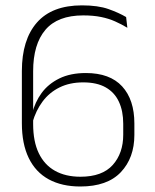

<svg xmlns="http://www.w3.org/2000/svg" viewBox="-20 -668 562 698"><path d="M272 10Q205 10 157.2 -16Q109.5 -42 84.5 -93.5Q59.5 -145 59.5 -220V-409.5Q59.5 -523.5 114.2 -586Q169 -648.5 278 -648.5Q336.5 -648.5 374.5 -635Q412.5 -621.5 438.5 -606L443 -567Q421.5 -580 398.5 -590.2Q375.5 -600.5 347.5 -606.2Q319.5 -612 282.5 -612Q189.5 -612 145 -559.5Q100.5 -507 100.5 -409V-217Q100.5 -153.5 121 -111Q141.5 -68.5 180 -47Q218.5 -25.5 272.5 -25.5Q351.5 -25.5 389.8 -68.2Q428 -111 428 -178V-218Q428 -264.5 412.2 -298.2Q396.5 -332 364.5 -350.2Q332.5 -368.5 282.5 -368.5Q233.5 -368.5 196.5 -350.2Q159.5 -332 135 -299.2Q110.5 -266.5 98 -222.5L88.5 -255.5H97Q107 -296.5 131.2 -329.8Q155.5 -363 195.8 -382.8Q236 -402.5 292 -402.5Q379.5 -402.5 424 -354Q468.5 -305.5 468.5 -219V-177.5Q468.5 -94 419.2 -42Q370 10 272 10Z"/></svg>

Font: Anek Devanagari ExtraLight
Style: Regular
Weight: 250
Designer: Kailash Malviya (Devanagari) & Yesha Goshar (Latin)
Foundry: Ek Type
Version: Version 1.003